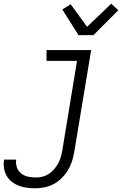

<svg xmlns="http://www.w3.org/2000/svg" viewBox="-64 -789 684 1032"><path d="M125 223Q102 223 79.5 220Q57 217 36.5 209Q16 201 -1 187.5Q-18 174 -28.5 155.5Q-39 137 -42.5 114.5Q-46 92 -42 69H23Q20 91 27 111Q34 131 50 143.5Q66 156 86.5 160.5Q107 165 129 165Q147 165 165 160.5Q183 156 199 145.5Q215 135 227.5 120Q240 105 249 88.5Q258 72 263 54Q268 36 271 19L350 -462H186V-520H426L335 28Q331 53 323 78Q315 103 301 126Q287 149 267.5 168.5Q248 188 224 200.5Q200 213 175 218Q150 223 125 223ZM358 -600 271 -738 316 -766 404 -645 534 -769 572 -734 438 -600Z"/></svg>

Font: Iosevka HT Light Extended
Style: Italic
Weight: 300
Width: 7
Italic angle: -9°
Monospace: yes
Designer: Belleve Invis
Foundry: Belleve Invis
Version: Version 32.3.0; ttfautohint (v1.8.4)